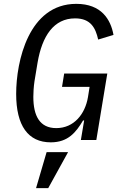

<svg xmlns="http://www.w3.org/2000/svg" viewBox="-20 -730 640 1001"><path d="M401.6 0H482.2L539.4 -346.6H314.6L303.3 -277H447.1L438.6 -223.7C424 -136 366.1 -62.1 273.4 -62.1C187.5 -62.1 153.8 -125.4 153.8 -225.1C153.8 -242.5 155.2 -277 159.8 -306.5L175.8 -403.1C199.6 -543 260.7 -634.2 371.4 -634.2C453.5 -634.2 478.3 -583.8 491.8 -523.8L571.7 -547.9C557.2 -628.6 508.5 -709.9 377.8 -709.9C129.3 -709.9 64.3 -410.2 64.3 -240.4C64.3 -74.2 126.8 12.1 244.7 12.1C334.9 12.1 376.1 -40.1 413 -101.9H418.7ZM168 250.7H231.5L334.9 63.2H223Z"/></svg>

Font: Margiela Mono Italic Text It
Style: Regular
Weight: 400
Designer: Mike Abbink, Paul van der Laan, Pieter van Rosmalen
Foundry: Bold Monday
Version: Version 2.003 2021